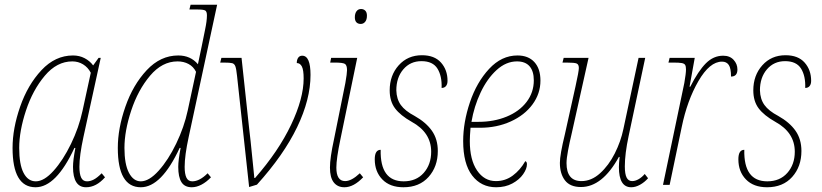

<svg xmlns="http://www.w3.org/2000/svg" viewBox="-20 -780 3468 810"><path d="M33 -156Q33 -238 65 -330Q97 -422 155 -484Q213 -546 288 -546Q315 -546 337 -534.5Q359 -523 373 -504L396 -536H405L332 -202Q315 -124 315 -76Q315 -46 322.5 -30.5Q330 -15 347 -15Q361 -15 375.5 -22.5Q390 -30 409 -49L423 -32Q386 10 343 10Q288 10 288 -76Q288 -104 298 -156H294Q217 10 130 10Q33 10 33 -156ZM328 -312 363 -473Q351 -496 330.5 -508.5Q310 -521 285 -521Q220 -521 169 -460.5Q118 -400 89.5 -313.5Q61 -227 61 -156Q61 -86 79.5 -50.5Q98 -15 131 -15Q166 -15 206 -59.5Q246 -104 279.5 -173Q313 -242 328 -312Z M477 -156Q477 -238 509 -330Q541 -422 599 -484Q657 -546 732 -546Q784 -546 815 -509L831 -585L845 -654Q853 -692 853 -715Q853 -731 846 -735.5Q839 -740 812 -740H779L784 -760H896L776 -202Q759 -124 759 -76Q759 -46 766.5 -30.5Q774 -15 791 -15Q822 -15 856 -49L870 -32Q851 -12 830 -1Q809 10 789 10Q759 10 745.5 -11.5Q732 -33 732 -76Q732 -104 742 -156H738Q661 10 574 10Q477 10 477 -156ZM772 -314 807 -477Q796 -499 775.5 -510Q755 -521 729 -521Q664 -521 613 -460.5Q562 -400 533.5 -313.5Q505 -227 505 -156Q505 -87 524 -51Q543 -15 574 -15Q609 -15 649.5 -60Q690 -105 723.5 -174.5Q757 -244 772 -314Z M980 -460Q977 -489 973 -500Q969 -511 959.5 -513.5Q950 -516 924 -516H909L914 -536H999L1031 -239Q1035 -210 1048 -79L1053 -29H1056Q1155 -142 1208 -253.5Q1261 -365 1261 -449Q1261 -485 1253.5 -499.5Q1246 -514 1232 -514Q1232 -528 1238 -536.5Q1244 -545 1255 -545Q1290 -545 1290 -464Q1290 -361 1233.5 -243.5Q1177 -126 1064 -1L1031 9Z M1477 -707Q1477 -723 1484 -732.5Q1491 -742 1503 -742Q1514 -742 1521 -735Q1528 -728 1528 -714Q1528 -697 1520.5 -688Q1513 -679 1502 -679Q1490 -679 1483.5 -686Q1477 -693 1477 -707ZM1372 -73Q1372 -114 1389 -192L1437 -430Q1444 -470 1444 -484Q1444 -505 1435 -510.5Q1426 -516 1393 -516H1373L1377 -536H1487L1416 -192Q1399 -111 1399 -73Q1399 -16 1436 -16Q1463 -16 1498 -49L1512 -32Q1472 10 1433 10Q1404 10 1388 -10.5Q1372 -31 1372 -73Z M1561 -108Q1561 -148 1586 -148Q1583 -15 1683 -15Q1736 -15 1767.5 -50.5Q1799 -86 1799 -140Q1799 -221 1717 -266Q1669 -293 1646.5 -323Q1624 -353 1624 -399Q1624 -462 1662 -504.5Q1700 -547 1760 -547Q1813 -547 1840.5 -516Q1868 -485 1868 -439Q1868 -425 1861.5 -417Q1855 -409 1843 -409Q1845 -459 1825.5 -490.5Q1806 -522 1758 -522Q1711 -522 1681.5 -487.5Q1652 -453 1652 -399Q1653 -362 1671 -337Q1689 -312 1729 -291Q1777 -264 1802 -228.5Q1827 -193 1827 -143Q1827 -77 1788 -33.5Q1749 10 1682 10Q1625 10 1593 -23Q1561 -56 1561 -108Z M1934 -185Q1934 -264 1962.5 -348.5Q1991 -433 2043.5 -489.5Q2096 -546 2163 -546Q2209 -546 2234.5 -518Q2260 -490 2260 -440Q2260 -385 2226.5 -339.5Q2193 -294 2134.5 -267.5Q2076 -241 2005 -241H1965Q1962 -205 1962 -185Q1962 -106 1992.5 -61Q2023 -16 2072 -16Q2112 -16 2143.5 -39.5Q2175 -63 2196 -100Q2203 -98 2203 -87Q2203 -68 2187 -45Q2171 -22 2141.5 -6Q2112 10 2073 10Q2010 10 1972 -39.5Q1934 -89 1934 -185ZM1999 -266Q2064 -266 2117.5 -288Q2171 -310 2201.5 -350Q2232 -390 2232 -441Q2232 -480 2214 -500.5Q2196 -521 2161 -521Q2115 -521 2075 -484.5Q2035 -448 2007.5 -389.5Q1980 -331 1969 -266Z M2591 -75Q2591 -90 2594 -118H2591Q2521 9 2431 9Q2385 9 2363.5 -19Q2342 -47 2342 -93Q2342 -127 2363 -213L2408 -416Q2422 -479 2422 -493Q2422 -508 2413 -512Q2404 -516 2371 -516H2353L2358 -536H2463L2391 -213Q2383 -180 2376.5 -145.5Q2370 -111 2370 -92Q2370 -16 2433 -16Q2475 -16 2511.5 -49Q2548 -82 2573.5 -132.5Q2599 -183 2610 -236L2674 -536H2702L2632 -206Q2616 -131 2616 -78Q2616 -46 2623.5 -31Q2631 -16 2647 -16Q2660 -16 2674 -24Q2688 -32 2700 -46L2714 -28Q2699 -11 2680 -0.5Q2661 10 2643 10Q2591 10 2591 -75Z M2867 -430Q2874 -470 2874 -487Q2874 -500 2870.5 -506Q2867 -512 2856 -514Q2845 -516 2821 -516H2800L2805 -536H2911L2889 -414H2892Q2926 -481 2958 -513Q2990 -545 3031 -545Q3059 -545 3075 -527.5Q3091 -510 3091 -487Q3091 -457 3064 -457Q3064 -492 3054.5 -506Q3045 -520 3026 -520Q2974 -520 2926.5 -438Q2879 -356 2856 -244L2805 0H2777Z M3095 -108Q3095 -148 3120 -148Q3117 -15 3217 -15Q3270 -15 3301.5 -50.5Q3333 -86 3333 -140Q3333 -221 3251 -266Q3203 -293 3180.5 -323Q3158 -353 3158 -399Q3158 -462 3196 -504.5Q3234 -547 3294 -547Q3347 -547 3374.5 -516Q3402 -485 3402 -439Q3402 -425 3395.5 -417Q3389 -409 3377 -409Q3379 -459 3359.5 -490.5Q3340 -522 3292 -522Q3245 -522 3215.5 -487.5Q3186 -453 3186 -399Q3187 -362 3205 -337Q3223 -312 3263 -291Q3311 -264 3336 -228.5Q3361 -193 3361 -143Q3361 -77 3322 -33.5Q3283 10 3216 10Q3159 10 3127 -23Q3095 -56 3095 -108Z"/></svg>

Font: Noto Serif NarrowThin
Style: Italic
Weight: 250
Width: 4
Italic angle: -12°
Designer: Monotype Design Team
Foundry: Monotype Imaging Inc.
Version: Version 1.001